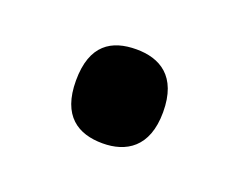

<svg xmlns="http://www.w3.org/2000/svg" viewBox="-42 -195 330 265"><g transform="rotate(20 123.0 -62.0)"><path d="M123 7C157 7 187 -10 187 -62C187 -115 157 -131 123 -131C87 -131 59 -115 59 -62C59 -10 87 7 123 7Z"/></g></svg>

Font: Noto Serif Lao SemiCondensed Medium
Style: Regular
Weight: 500
Width: 4
Designer: Monotype Design Team
Foundry: Monotype Imaging Inc.
Version: Version 2.003